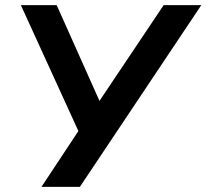

<svg xmlns="http://www.w3.org/2000/svg" viewBox="-20 -725 801 745"><path d="M141 0 297 -236 294 -195 61 -705H200L368 -329H363L615 -705H761L290 0Z"/></svg>

Font: Nunito Sans 8pt
Style: Bold Italic
Weight: 700
Italic angle: -9°
Version: Version 3.101;gftools[0.9.27]